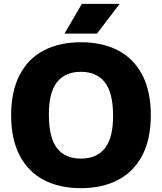

<svg xmlns="http://www.w3.org/2000/svg" viewBox="-20 -970 843 1000"><path d="M38 -370Q38 -495 82.5 -580Q127 -665 208.5 -707.5Q290 -750 401.5 -750Q513 -750 594.8 -707.5Q676.5 -665 721 -579.8Q765.5 -494.5 765.5 -370Q765.5 -245.5 721 -160.5Q676.5 -75.5 594.8 -32.8Q513 10 401.5 10Q290 10 208.5 -32.5Q127 -75 82.5 -160Q38 -245 38 -370ZM569 -366.5Q569 -486 526.2 -541Q483.5 -596 401.5 -596Q320 -596 277.2 -542.5Q234.5 -489 234.5 -373.5Q234.5 -253 276.8 -198.5Q319 -144 401.5 -144Q483.5 -144 526.2 -197.8Q569 -251.5 569 -366.5ZM316 -795 406.5 -950H603.5L485 -795Z"/></svg>

Font: Encode Sans ExtraBold
Style: Regular
Weight: 800
Designer: Multiple Designers
Foundry: Impallari Type
Version: Version 2.000